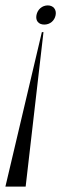

<svg xmlns="http://www.w3.org/2000/svg" viewBox="-59 -523 285 711"><path d="M76 -467C72 -446 84 -432 105 -432C126 -432 143 -446 147 -467C151 -488 138 -503 118 -503C97 -503 80 -488 76 -467ZM96 -404 -39 168H36L102 -404Z"/></svg>

Font: Moniqa Ita Display
Style: Italic
Weight: 400
Italic angle: -10°
Designer: Rajesh Rajput
Foundry: Rajesh Rajput
Version: Version 1.000